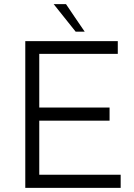

<svg xmlns="http://www.w3.org/2000/svg" viewBox="-20 -914 653 934"><path d="M567 0V-64H171V-327H513V-391H171V-652H553V-714H103V0ZM241 -894 348 -760H392C361 -804 332 -849 301 -894Z"/></svg>

Font: Josefin Sans
Style: Regular
Weight: 400
Designer: Santiago Orozco
Foundry: Typemade
Version: 1.000